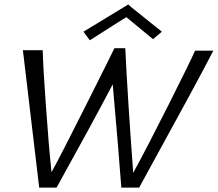

<svg xmlns="http://www.w3.org/2000/svg" viewBox="-20 -852 989 872"><path d="M866 -622H949Q883 -493 612 0H531Q521 -139 492 -469Q399 -292 237 0H158L84 -624H174Q176 -543 188 -379Q201 -191 214 -70Q253 -140 379 -391Q499 -630 499 -632L500 -633H549Q559 -418 585 -67Q650 -186 747 -379Q846 -576 866 -622ZM715 -708 675 -674 554 -774Q552 -774 388 -669L359 -708L563 -832Q562 -831 578.5 -817.5Q595 -804 639 -769Q659 -753 680 -736Q701 -719 708 -714Z"/></svg>

Font: GFS Neohellenic Rg
Style: Italic
Weight: 400
Italic angle: -12°
Designer: Takis Katsoulidis and George D. Matthiopoulos
Foundry: Takis Katsoulidis and George D. Matthiopoulos
Version: Version 1.0